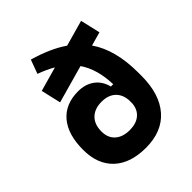

<svg xmlns="http://www.w3.org/2000/svg" viewBox="-208 -866 1001 1001"><g transform="rotate(-45 293.0 -365.0)"><path d="M286.6 9.8Q171.9 9.8 109.4 -49.3Q46.9 -108.4 46.9 -214.8Q46.9 -327.1 98.4 -388.2Q149.9 -449.2 244.6 -449.2Q297.4 -449.2 334 -422.1Q370.6 -395 382.8 -345.7H399.9Q396.5 -460 346.2 -533.2L137.2 -474.6L111.8 -584.5L247.1 -622.6Q209 -645 158.7 -663.1L187 -740.2Q299.3 -708 372.1 -657.7L515.1 -697.8L540.5 -587.9L464.4 -566.4Q535.2 -464.8 535.2 -296.4V-272.9Q535.2 -138.2 470.5 -64.2Q405.8 9.8 286.6 9.8ZM292.5 -115.2Q339.4 -115.2 367.4 -138.4Q395.5 -161.6 399.4 -203.1V-229Q396 -273.9 367.9 -299.1Q339.8 -324.2 292.5 -324.2Q240.7 -324.2 211.4 -295.4Q182.1 -266.6 182.1 -214.8Q182.1 -168 211.4 -141.6Q240.7 -115.2 292.5 -115.2Z"/></g></svg>

Font: Cascadia Mono
Style: Bold
Weight: 700
Monospace: yes
Designer: Aaron Bell
Foundry: Saja Typeworks
Version: Version 2404.023; ttfautohint (v1.8.4)